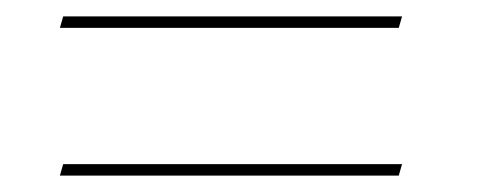

<svg xmlns="http://www.w3.org/2000/svg" viewBox="-20 -347 590 234"><path d="M53 -313 57 -327H470L466 -313ZM53 -133 57 -147H470L466 -133Z"/></svg>

Font: EauTestInfant Thin
Style: Italic
Weight: 250
Italic angle: -12°
Designer: Christian Thalmann (Catharsis Fonts)
Version: Version 0.001;PS 000.001;hotconv 1.0.88;makeotf.lib2.5.64775